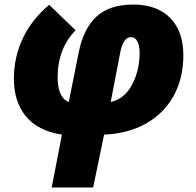

<svg xmlns="http://www.w3.org/2000/svg" viewBox="-20 -583 860 843"><path d="M252 8Q147 -8 94 -72Q41 -136 41 -237Q41 -332 80 -414.5Q119 -497 196 -562L312 -450Q233 -370 233 -242Q233 -200 245.5 -172Q258 -144 282 -135L326 -355Q347 -458 404 -510.5Q461 -563 565 -563Q669 -563 727 -504.5Q785 -446 785 -340Q785 -239 742 -161.5Q699 -84 620 -40Q541 4 437 8L389 240H207ZM593 -352Q593 -381 583.5 -400.5Q574 -420 555 -420Q521 -420 508 -353L466 -135Q527 -149 560 -211.5Q593 -274 593 -352Z"/></svg>

Font: Noto Sans Display Black
Style: Italic
Weight: 900
Italic angle: -12°
Designer: Monotype Design team
Foundry: Monotype Imaging Inc.
Version: Version 1.000